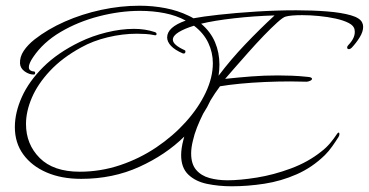

<svg xmlns="http://www.w3.org/2000/svg" viewBox="-20 -601 1291 672"><path d="M264 25Q195 25 143 2.5Q91 -20 61.5 -60.5Q32 -101 32 -156Q32 -207 56.5 -261.5Q81 -316 131 -366Q181 -416 259 -454Q302 -475 352.5 -487.5Q403 -500 449 -500Q488 -500 521 -489Q528 -487 528 -482Q528 -476 520 -478Q506 -481 490.5 -482Q475 -483 459 -483Q409 -483 357 -470.5Q305 -458 264 -435Q198 -399 155 -353Q112 -307 91.5 -259Q71 -211 71 -167Q71 -96 119 -48Q167 0 259 0Q332 0 400.5 -23Q469 -46 527.5 -85.5Q586 -125 630.5 -174.5Q675 -224 700 -277Q725 -330 725 -380Q725 -417 709 -451Q693 -485 659 -511Q626 -501 605.5 -488.5Q585 -476 585 -462Q585 -444 627 -425Q629 -424 629 -421Q629 -412 620 -414Q592 -426 578.5 -440.5Q565 -455 565 -470Q565 -506 630 -529Q597 -547 556 -555Q515 -563 470 -563Q400 -563 326.5 -544Q253 -525 192 -489Q131 -453 96 -401Q81 -379 81 -366Q81 -358 86.5 -354.5Q92 -351 98 -351Q103 -351 103 -345.5Q103 -340 98 -340Q82 -340 66.5 -351Q51 -362 50 -379Q49 -402 63 -423Q77 -444 101 -463Q147 -499 207 -525.5Q267 -552 334.5 -566.5Q402 -581 468 -581Q515 -581 559 -572.5Q603 -564 640 -546Q649 -542 657 -537Q688 -543 746.5 -549.5Q805 -556 876.5 -560.5Q948 -565 1017 -565Q1075 -565 1125 -561Q1175 -557 1208 -547.5Q1241 -538 1248 -521Q1251 -515 1251 -507Q1251 -490 1239 -470.5Q1227 -451 1211 -434Q1206 -429 1201 -429Q1195 -429 1195 -435Q1195 -439 1199 -443Q1226 -471 1221 -497Q1219 -511 1200.5 -520.5Q1182 -530 1154.5 -536Q1127 -542 1096 -545Q1065 -548 1038 -548Q998 -548 980 -543Q971 -541 950 -522Q929 -503 902.5 -475.5Q876 -448 849.5 -418Q823 -388 801 -363Q779 -338 768 -325Q815 -330 859.5 -333.5Q904 -337 953 -337Q977 -337 1002.5 -336Q1028 -335 1056 -332Q1072 -331 1072 -325Q1072 -321 1065 -318Q1058 -315 1053 -315Q1040 -315 1025.5 -315.5Q1011 -316 995 -316Q953 -316 907 -314Q861 -312 820 -308Q779 -304 750 -299Q732 -275 717 -250Q706 -226 691 -203Q679 -179 669.5 -155Q660 -131 655 -108Q649 -84 649 -64Q649 -27 666.5 -6.5Q684 14 713 22Q742 30 776 30Q820 30 879 20.5Q938 11 998.5 -11.5Q1059 -34 1105 -71Q1122 -84 1135.5 -100Q1149 -116 1160 -133Q1163 -137 1165 -137Q1168 -137 1168 -132Q1168 -127 1165 -122Q1155 -106 1143 -89Q1131 -72 1117 -58Q1073 -15 1018.5 9Q964 33 905.5 42Q847 51 791 51Q745 51 704.5 42.5Q664 34 639 10Q614 -14 614 -58Q614 -70 616 -83.5Q618 -97 622 -112Q624 -118 625 -123Q560 -59 467.5 -17Q375 25 264 25ZM748 -375Q748 -356 745 -336Q787 -392 838.5 -446Q890 -500 941 -547Q870 -545 799.5 -537Q729 -529 684 -518Q717 -490 732.5 -453.5Q748 -417 748 -375Z"/></svg>

Font: Waterfall
Style: Regular
Weight: 400
Designer: Robert E. Leuschke
Foundry: Robert E. Leuschke
Version: Version 1.010; ttfautohint (v1.8.3)